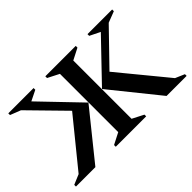

<svg xmlns="http://www.w3.org/2000/svg" viewBox="-107 -966 1272 1272"><g transform="rotate(-45 529.5 -330.0)"><path d="M384 0V-16L464 -57V-603L384 -644V-660H669V-644L589 -603V-57L669 -16V0ZM590 -335 852 -608 779 -644V-660H1010V-644L932 -614L706 -381L983 -44L1048 -16V0H860ZM463 -335 193 0H11V-16L82 -46L348 -373L111 -615L37 -644V-660H274V-644L201 -608Z"/></g></svg>

Font: Spectral SemiBold
Style: Regular
Weight: 600
Designer: Jean-Baptiste Levee
Foundry: Production Type
Version: Version 2.001